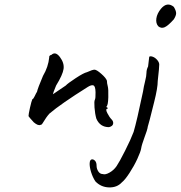

<svg xmlns="http://www.w3.org/2000/svg" viewBox="-20 -599 786 835"><path d="M736 -515Q711 -487 696 -480.5Q681 -474 668 -485Q657 -498 660 -519Q663 -540 680 -561Q707 -593 736 -569Q746 -552 746 -541.5Q746 -531 736 -515ZM624 -310 629 -352Q633 -356 643.5 -352.5Q654 -349 663 -339Q672 -329 672.5 -319Q673 -309 666 -247Q666 -217 650.5 -155.5Q635 -94 631.5 -80Q628 -66 625 -56.5Q622 -47 621.5 -41.5Q621 -36 608.5 -2Q596 32 594 46Q592 60 577.5 91.5Q563 123 543 153.5Q523 184 510 194Q489 217 454 216Q419 215 395 190Q383 172 376 149Q369 126 370 110Q371 94 381 94Q388 94 394 101Q400 108 400 121.5Q400 135 407.5 146.5Q415 158 427 158Q438 162 456.5 151.5Q475 141 487 123.5Q499 106 524 56.5Q549 7 561 -25Q575 -72 602 -201Q605 -222 611 -245.5Q617 -269 617 -282.5Q617 -296 624 -310ZM358 -285Q382 -296 391 -296Q400 -296 420.5 -278Q441 -260 445 -248Q445 -237 448.5 -224.5Q452 -212 451 -176Q450 -140 443 -136Q443 -131 448 -131V-126Q437 -126 446.5 -107.5Q456 -89 465 -80Q474 -71 472 -60.5Q470 -50 454 -46Q415 -46 399 -83Q393 -104 391 -131.5Q389 -159 392.5 -165Q396 -171 395.5 -197.5Q395 -224 386.5 -227.5Q378 -231 362 -221Q244 -147 195 -105Q182 -91 164 -61Q161 -56 156 -56Q146 -51 127 -67Q105 -91 104 -94Q104 -102 110.5 -131Q117 -160 121 -168Q125 -168 131 -181Q137 -194 141 -200Q144 -215 167 -269Q190 -308 194 -349Q193 -353 196 -356.5Q199 -360 203 -360Q221 -377 240.5 -351Q260 -325 256.5 -299.5Q253 -274 224 -227Q210 -193 210 -189Q250 -216 266 -227Q274 -236 309 -259Q344 -282 358 -285Z"/></svg>

Font: Caveat
Style: Regular
Weight: 400
Designer: Pablo Impallari
Foundry: Creative Lab NY
Version: Version 1.096; ttfautohint (v1.3)